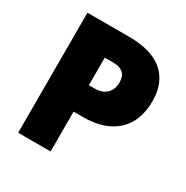

<svg xmlns="http://www.w3.org/2000/svg" viewBox="-163 -851 959 989"><g transform="rotate(30 316.0 -357.0)"><path d="M595.2 -486.8Q595.2 -367.2 524.7 -302Q454.1 -236.8 324.2 -236.8H270V0H77.1V-713.9H324.2Q459.5 -713.9 527.3 -654.8Q595.2 -595.7 595.2 -486.8ZM270 -394H305.2Q348.6 -394 374.3 -418.5Q399.9 -442.9 399.9 -485.8Q399.9 -558.1 319.8 -558.1H270Z"/></g></svg>

Font: OpenSansExtrabold
Style: Regular
Weight: 800
Foundry: Ascender Corporation
Version: Version 1.10